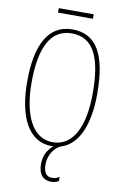

<svg xmlns="http://www.w3.org/2000/svg" viewBox="-112 -901 754 1190"><g transform="rotate(10 265.0 -306.0)"><path d="M158 -812H378V-840H158ZM264 10C267 10 270 10 274 10C246 30 217 71 217 130C217 200 252 228 296 228C317 228 329 224 345 215V189C327 200 315 203 297 203C265 203 245 180 245 127C245 68 280 21 316 3C424 -27 485 -156 485 -358C485 -610 414 -725 265 -725C118 -725 44 -596 44 -359C44 -137 116 10 264 10ZM264 -15C137 -15 72 -153 72 -358C72 -574 131 -700 265 -700C406 -700 457 -574 457 -358C457 -146 392 -15 264 -15Z"/></g></svg>

Font: Noto Serif ExtraCondensed Thin
Style: Regular
Weight: 100
Width: 2
Designer: Monotype Design Team
Foundry: Monotype Imaging Inc.
Version: Version 2.013